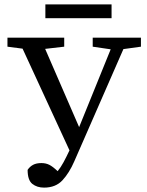

<svg xmlns="http://www.w3.org/2000/svg" viewBox="-20 -841 672 876"><path d="M14 -628V-669H273V-628L186 -618L341 -261L485 -616L403 -628V-669H623V-628L543 -617L319 -105Q296 -52 265 -18.5Q234 15 181 15Q149 15 127.5 -2Q106 -19 106 -66Q116 -81 131 -89Q146 -97 169 -97Q189 -97 205 -89Q221 -81 243 -60Q257 -77 270 -101Q283 -125 297 -155L83 -619ZM187 -758V-821H489V-758Z"/></svg>

Font: Source Serif Pro
Style: Regular
Weight: 400
Designer: Frank Grießhammer
Foundry: Adobe Systems Incorporated
Version: Version 2.000;PS 1.000;hotconv 16.6.51;makeotf.lib2.5.65220